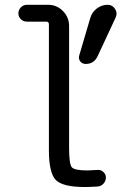

<svg xmlns="http://www.w3.org/2000/svg" viewBox="-20 -750 540 780"><path d="M346.7 -676.8Q353.5 -700.2 373 -715.3Q392.6 -730.5 418 -730.5Q436.5 -730.5 447.3 -713.9Q458 -697.3 450.2 -679.7L377 -522.5Q362.3 -490.2 328.1 -490.2Q314.5 -490.2 306.2 -500.5Q297.9 -510.7 301.8 -524.4ZM88.9 -662.1Q75.2 -662.1 64.9 -671.9Q54.7 -681.6 54.7 -695.8Q54.7 -710 64.9 -720.2Q75.2 -730.5 88.9 -730.5H175.8Q210.9 -730.5 235.8 -705.1Q260.7 -679.7 260.7 -644.5V-150.4Q260.7 -84 271.5 -70.8Q282.2 -57.6 335 -57.6Q346.7 -57.6 375 -59.6Q388.7 -61.5 399.4 -51.8Q410.2 -42 410.2 -29.3Q410.2 -14.6 400.4 -3.9Q390.6 6.8 376 7.8Q341.8 9.8 325.2 9.8Q235.4 9.8 207 -18.6Q178.7 -46.9 178.7 -139.6V-651.4Q178.7 -662.1 168 -662.1Z"/></svg>

Font: Rounded-X Mgen+ 2m regular
Style: Regular
Weight: 400
Designer: [Source Han Sans]
Ryoko NISHIZUKA  (kana & ideographs); Paul D. Hunt (Latin, Greek & Cyrillic); Wenlong ZHANG  (bopomofo
Version: Version 1.059.20150602